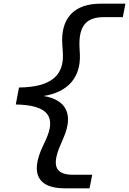

<svg xmlns="http://www.w3.org/2000/svg" viewBox="-20 -821 700 1041"><path d="M65.5 -254.5C243 -251.5 286 -186.5 227.5 -61L211 -25.5C143 120 186 200 330 200H465.5L480 126.5H377.5C291 126.5 253.5 90 308 -35.5L324.5 -74C381 -204 336.5 -280.5 216.5 -300.5C344.5 -321 419 -397.5 413 -527.5L411 -565.5C405.5 -691 457 -728 543.5 -728H646L660 -801H525C381 -801 307 -721.5 318 -576L320.5 -540C330 -414.5 262 -349 83 -346.5Z"/></svg>

Font: Monaspace Argon
Style: Italic
Weight: 400
Italic angle: -11°
Designer: Riley Cran & the Lettermatic Team
Foundry: Lettermatic
Version: Version 1.101 (Monaspace Argon)